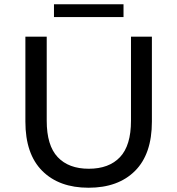

<svg xmlns="http://www.w3.org/2000/svg" viewBox="-20 -872 831 900"><path d="M395 8Q257 8 178 -71Q99 -150 99 -302V-700H199V-306Q199 -190 250.5 -135.5Q302 -81 396 -81Q491 -81 542.5 -135.5Q594 -190 594 -306V-700H692V-302Q692 -150 613 -71Q534 8 395 8ZM233 -792V-852H559V-792Z"/></svg>

Font: Montserrat Z Med
Style: Regular
Weight: 500
Designer: Julieta Ulanovsky
Foundry: Julieta Ulanovsky
Version: Version 8.000